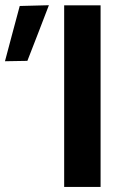

<svg xmlns="http://www.w3.org/2000/svg" viewBox="-122 -734 496 754"><path d="M130 0V-713H273V0ZM-102.5 -493.5Q-88 -548 -73.5 -602.5Q-59 -657 -44.5 -710.5L70 -713.5Q48.5 -657.5 27.5 -603Q6.5 -548.5 -14.5 -495Z"/></svg>

Font: Commissioner SemiBold
Style: Regular
Weight: 600
Designer: Kostas Bartsokas
Foundry: Kostas Bartsokas
Version: Version 1.000; ttfautohint (v1.8.3)